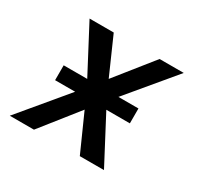

<svg xmlns="http://www.w3.org/2000/svg" viewBox="-117 -662 834 805"><g transform="rotate(30 300.0 -260.0)"><path d="M16 0 203 -224H106V-296H220L102 -520H219L298 -341L441 -520H558L371 -296H468V-224H354L472 0H355L275 -179L133 0Z"/></g></svg>

Font: Iosevka Md Ex Obl
Style: Regular
Weight: 500
Width: 7
Italic angle: -9°
Monospace: yes
Designer: Belleve Invis
Foundry: Belleve Invis
Version: Version 32.5.0; ttfautohint (v1.8.4)